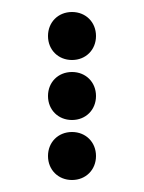

<svg xmlns="http://www.w3.org/2000/svg" viewBox="-20 -510 240 320"><path d="M100 -410C123 -410 140 -427 140 -450C140 -473 123 -490 100 -490C77 -490 60 -473 60 -450C60 -427 77 -410 100 -410ZM100 -310C123 -310 140 -327 140 -350C140 -373 123 -390 100 -390C77 -390 60 -373 60 -350C60 -327 77 -310 100 -310ZM100 -210C123 -210 140 -227 140 -250C140 -273 123 -290 100 -290C77 -290 60 -273 60 -250C60 -227 77 -210 100 -210Z"/></svg>

Font: TINY 5x3 80
Style: Regular
Weight: 200
Designer: Jack Halten Fahnestock
Foundry: Velvetyne Type Foundry
Version: Version 1.002;hotconv 1.0.109;makeotfexe 2.5.65596